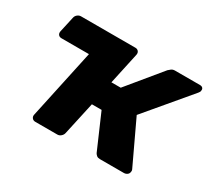

<svg xmlns="http://www.w3.org/2000/svg" viewBox="-108 -697 954 874"><g transform="rotate(30 369.0 -260.0)"><path d="M211 -389H67Q56 -389 50.5 -396Q45 -403 47 -414L65 -495Q67 -506 75.5 -513Q84 -520 94 -520H380Q390 -520 396 -513Q402 -506 400 -495ZM154 0Q143 0 137 -7.5Q131 -15 133 -25L234 -495Q236 -506 244.5 -513Q253 -520 264 -520H380Q390 -520 396 -513Q402 -506 400 -495L364 -329H413L557 -504Q562 -509 569.5 -514.5Q577 -520 588 -520H719Q729 -520 734 -514.5Q739 -509 737 -500Q737 -494 730 -486L538 -258L644 -33Q645 -31 645.5 -28Q646 -25 645 -20Q644 -11 636.5 -5.5Q629 0 619 0H494Q483 0 477 -4.5Q471 -9 467 -16L388 -198H337L299 -25Q297 -15 288.5 -7.5Q280 0 270 0Z"/></g></svg>

Font: Rubik Light
Style: Bold Italic
Weight: 700
Italic angle: -12°
Version: Version 2.104